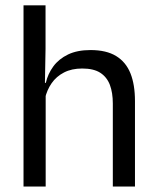

<svg xmlns="http://www.w3.org/2000/svg" viewBox="-20 -682 573 702"><path d="M392.5 0V-303.5Q392.5 -343 381.8 -371.5Q371 -400 346.8 -415.8Q322.5 -431.5 280.5 -431.5Q242 -431.5 214 -417Q186 -402.5 168.8 -377.8Q151.5 -353 144.5 -321.5L126.5 -379H147.5Q155 -412 175 -439.2Q195 -466.5 228.8 -482.8Q262.5 -499 311 -499Q369 -499 404.8 -477Q440.5 -455 457 -413.8Q473.5 -372.5 473.5 -312.5V0ZM66 0V-662.5H146.5V-503.5L144 -363.5L147 -357V0Z"/></svg>

Font: Anek Tamil
Style: Regular
Weight: 400
Designer: Aadarsh Rajan (Tamil), Yesha Goshar (Latin)
Foundry: Ek Type
Version: Version 1.003